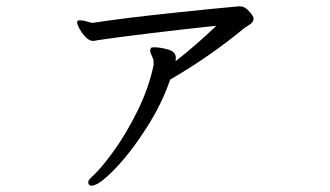

<svg xmlns="http://www.w3.org/2000/svg" viewBox="-20 -530 1040 605"><path d="M776 -480Q779 -476 779 -471Q779 -459 763 -450Q753 -444 748 -440Q643 -353 516 -279Q491 -204 441 -126Q391 -48 341 3.5Q291 55 269 55Q263 55 260 51Q258 47 258 45Q258 38 265.5 31Q273 24 275 22Q300 -1 339 -55Q378 -109 413.5 -181Q449 -253 464 -325V-330Q464 -339 463 -343Q460 -351 456.5 -358.5Q453 -366 453 -370L455 -378Q457 -381 465 -381Q485 -381 509.5 -374Q534 -367 534 -348Q534 -341 533 -337Q595 -385 662 -449Q431 -424 291 -404Q286 -403 281.5 -402Q277 -401 273 -401Q262 -401 250.5 -412.5Q239 -424 231 -438.5Q223 -453 223 -459Q223 -464 226 -465Q228 -466 232 -466Q238 -466 247 -464Q256 -462 261 -460Q269 -458 272 -458L279 -459Q371 -473 516.5 -488.5Q662 -504 732 -510H736Q749 -510 760 -499.5Q771 -489 776 -480Z"/></svg>

Font: Fusion Kai T
Style: Regular
Weight: 400
Designer: Fontworks Inc.
Version: Version 24.134;May 13, 2024